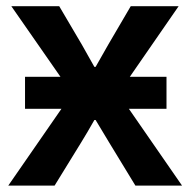

<svg xmlns="http://www.w3.org/2000/svg" viewBox="-20 -583 599 603"><path d="M58.6 -241.2V-341.8H169.9L15.6 -563.5H166L237.3 -442.4Q243.2 -431.6 256.8 -407.7Q270.5 -383.8 276.4 -373H280.3Q298.8 -406.2 320.3 -443.4L390.6 -563.5H541L387.7 -341.8H502.9V-241.2H384.8L551.8 0H405.3L323.2 -134.8Q285.2 -197.3 280.3 -206.1H276.4Q254.9 -168 234.4 -134.8L151.4 0H5.9L172.9 -241.2Z"/></svg>

Font: Gothic A1
Style: Bold
Weight: 700
Version: Version 2.50